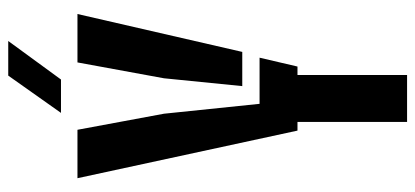

<svg xmlns="http://www.w3.org/2000/svg" viewBox="-291 -717 1008 466"><g transform="rotate(-90 213.0 -484.0)"><path d="M150 0V-266H129L13.5 -800H131L170 -590L194 -358H306L284.5 -266H264V0ZM237 -400 256 -590 294.5 -800H412L320 -400ZM172 -840 262.5 -968H346.5L253 -840Z"/></g></svg>

Font: Big Shoulders Stencil Text Thin
Style: Bold
Weight: 700
Version: Version 2.001